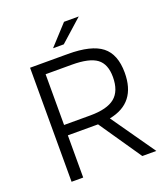

<svg xmlns="http://www.w3.org/2000/svg" viewBox="-143 -891 866 992"><g transform="rotate(-20 289.5 -395.0)"><path d="M143 -232V0H79V-627H287Q416 -627 473 -582Q530 -537 530 -436Q530 -353 492 -304Q454 -255 377 -240L545 0H468L309 -232Q304 -232 299.5 -232Q295 -232 290 -232ZM465 -436Q465 -507 424 -537.5Q383 -568 287 -568H143V-289H287Q380 -289 422.5 -324Q465 -359 465 -436ZM325 -790H406L284 -681H225Z"/></g></svg>

Font: Blinker Light
Style: Regular
Weight: 300
Designer: Juergen Huber
Foundry: supertype
Version: Version 1.017;hotconv 1.0.117;makeotfexe 2.5.65602